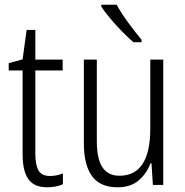

<svg xmlns="http://www.w3.org/2000/svg" viewBox="-20 -785 787 815"><path d="M192 -38Q207 -38 221.5 -41Q236 -44 247 -49V-3Q234 3 217 6.5Q200 10 180 10Q125 10 100.5 -24.5Q76 -59 76 -130V-486H17V-517L76 -533L93 -658H130V-532H246V-486H130V-133Q130 -85 143.5 -61.5Q157 -38 192 -38Z M673 -532V0H629L623 -92H619Q603 -49 569 -19.5Q535 10 479 10Q405 10 370.5 -37.5Q336 -85 336 -176V-532H391V-186Q391 -110 415 -74.5Q439 -39 487 -39Q618 -39 618 -240V-532ZM475 -765Q495 -729 525 -688Q555 -647 581 -616V-606H546Q524 -625 498 -651.5Q472 -678 448.5 -706Q425 -734 410 -757V-765Z"/></svg>

Font: Noto Sans Ethiopic Condensed Light
Style: Regular
Weight: 300
Width: 3
Designer: Monotype Design Team
Foundry: Monotype Imaging Inc.
Version: Version 2.102; ttfautohint (v1.8.4.7-5d5b)